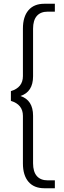

<svg xmlns="http://www.w3.org/2000/svg" viewBox="-20 -892 341 1022"><path d="M216 110Q161 110 131.5 75.5Q102 41 102 -22V-275Q102 -336 38 -355V-407Q102 -426 102 -487V-740Q102 -803 131.5 -837.5Q161 -872 216 -872H272V-830H234Q196 -830 176 -807Q156 -784 156 -739V-486Q156 -403 89 -381Q156 -359 156 -276V-23Q156 22 176 45Q196 68 234 68H272V110Z"/></svg>

Font: Open Sauce Two Light
Style: Regular
Weight: 300
Designer: Alfredo Marco Pradil
Foundry: Creative Sauce Fz LLC
Version: Version 1.477